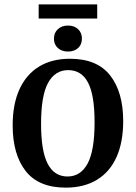

<svg xmlns="http://www.w3.org/2000/svg" viewBox="-20 -850 622 879"><path d="M281 9Q157 9 97.5 -67Q38 -143 38 -276Q38 -373 69 -441Q100 -509 158.5 -545Q217 -581 300 -581Q425 -581 484.5 -504.5Q544 -428 544 -296Q544 -199 513.5 -131Q483 -63 424 -27Q365 9 281 9ZM292 -529Q232 -529 200 -470.5Q168 -412 168 -283Q168 -158 198.5 -100Q229 -42 289 -42Q349 -42 381 -101Q413 -160 413 -290Q413 -415 383 -472Q353 -529 292 -529ZM291 -614Q263 -614 245 -630Q227 -646 227 -673Q227 -700 245 -716.5Q263 -733 291 -733Q320 -733 337.5 -716.5Q355 -700 355 -673Q355 -646 337.5 -630Q320 -614 291 -614ZM157 -830H425V-765H157Z"/></svg>

Font: Rasa SemiBold
Style: Regular
Weight: 600
Designer: Anna Giedrys (Yrsa+Rasa design), David Brezina (Yrsa art-direction, Rasa art-direction, design)
Foundry: Rosetta Type Foundry
Version: Version 2.004